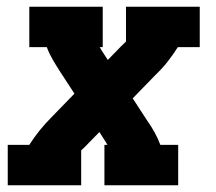

<svg xmlns="http://www.w3.org/2000/svg" viewBox="-20 -550 640 570"><path d="M3 0V-120H67Q81 -142 97.5 -162.5Q114 -183 132 -201L201 -272L158 -338Q147 -355 136.5 -373Q126 -391 119 -410H67V-530H285V-410H276Q277 -409 278 -407Q279 -405 280 -403L300 -372L339 -412Q340 -413 341 -414Q342 -415 343 -416Q343 -416 343.5 -416Q344 -416 344 -416Q344 -417 345 -418Q346 -419 347 -420H348Q348 -420 348 -420Q348 -420 348 -420V-421Q350 -423 351.5 -424Q353 -425 354 -427V-530H573V-410H508Q494 -388 478 -367.5Q462 -347 443 -329L374 -258L417 -192Q429 -175 439 -157Q449 -139 456 -120H509V0H290V-120H299Q298 -121 297 -123Q296 -125 295 -127L275 -158L236 -118Q235 -117 234 -116Q233 -115 232 -114Q232 -114 232 -114Q232 -114 232 -114Q231 -113 230 -112Q229 -111 228 -110Q228 -110 228 -110Q228 -110 228 -110L227 -109Q225 -107 223.5 -106Q222 -105 221 -103V0Z"/></svg>

Font: Iosevka Curly Slab HvExObl
Style: Regular
Weight: 900
Width: 7
Italic angle: -9°
Monospace: yes
Designer: Belleve Invis
Foundry: Belleve Invis
Version: Version 11.1.0; ttfautohint (v1.8.3)